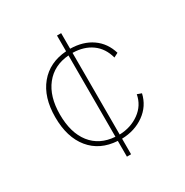

<svg xmlns="http://www.w3.org/2000/svg" viewBox="-162 -730 924 961"><g transform="rotate(-30 300.0 -250.0)"><path d="M522 -137Q507 -71 452 -31.5Q397 8 322 10V100H298V9Q198 3 142 -65.5Q86 -134 86 -250Q86 -365 142.5 -433.5Q199 -502 298 -509V-600H322V-510Q396 -509 447 -473.5Q498 -438 517 -374L492 -361Q476 -421 431.5 -453Q387 -485 322 -486V-14Q388 -16 437 -51.5Q486 -87 497 -146ZM113 -250Q113 -144 161.5 -82.5Q210 -21 298 -15V-485Q211 -478 162 -416Q113 -354 113 -250Z"/></g></svg>

Font: Elaine Sans ExtraLight
Style: Regular
Weight: 275
Designer: Wei Huang
Foundry: Wei Huang
Version: Version 2.001;December 24, 2019;FontCreator 12.0.0.2547 64-b